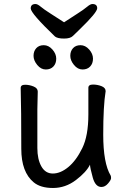

<svg xmlns="http://www.w3.org/2000/svg" viewBox="-20 -912 630 956"><path d="M148 -4Q86 -55 86 -171Q86 -368 83 -474Q83 -490 105 -490Q126 -490 147 -481.5Q168 -473 168 -456L166 -368V-175Q166 -119 186 -83.5Q206 -48 243 -48Q281 -48 320 -80Q359 -112 389.5 -174Q420 -236 420 -342V-475Q420 -491 443 -491Q465 -491 485.5 -483Q506 -475 506 -458Q494 -385 494 -242Q494 -99 531 -38Q533 -34 533 -25Q533 -16 518 1.5Q503 19 485 19Q455 19 442 -27.5Q429 -74 428 -92Q410 -55 358 -15.5Q306 24 244 24Q182 24 148 -4ZM246 -581Q232 -566 208 -566Q184 -566 165.5 -588.5Q147 -611 147 -634Q147 -657 160.5 -672Q174 -687 198 -687Q222 -687 241 -665.5Q260 -644 260 -620Q260 -596 246 -581ZM429 -581Q415 -566 391 -566Q367 -566 348.5 -588.5Q330 -611 330 -634Q330 -657 343.5 -672Q357 -687 381 -687Q405 -687 424 -665.5Q443 -644 443 -620Q443 -596 429 -581ZM299 -720Q267 -720 254 -730Q133 -846 133 -870Q133 -892 157 -892Q167 -892 183 -878.5Q199 -865 233 -843.5Q267 -822 299 -801Q331 -822 364.5 -843.5Q398 -865 414 -878.5Q430 -892 440 -892Q464 -892 464 -871Q464 -850 376 -765Q356 -746 343 -733Q330 -720 299 -720Z"/></svg>

Font: LXGW WenKai Lite Medium
Style: Regular
Weight: 500
Designer: LXGW / Fontworks Inc.
Foundry: LXGW / Fontworks Inc.
Version: Version 1.511; March 25, 2025